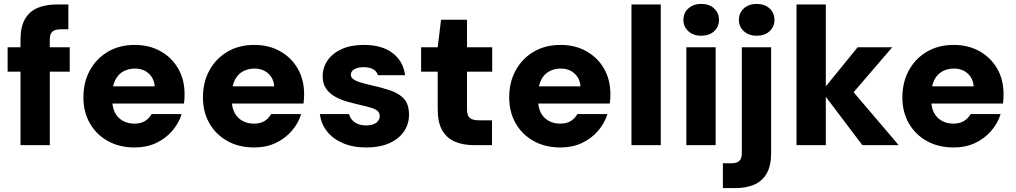

<svg xmlns="http://www.w3.org/2000/svg" viewBox="-20 -743 5202 983"><path d="M85 0V-540Q85 -606 108 -645.5Q131 -685 172.5 -702.5Q214 -720 268 -720H330V-593H292Q261 -593 248 -581Q235 -569 235 -541V0ZM19 -376V-501H337V-376Z M670 12Q592 12 533 -20.5Q474 -53 440.5 -111Q407 -169 407 -244Q407 -322 440 -382.5Q473 -443 532 -478Q591 -513 670 -513Q745 -513 802.5 -480.5Q860 -448 892.5 -391.5Q925 -335 925 -261Q925 -251 924.5 -238.5Q924 -226 922 -213H513V-301H772Q769 -342 741 -367Q713 -392 671 -392Q638 -392 611.5 -377.5Q585 -363 570 -333Q555 -303 555 -257V-228Q555 -193 568.5 -166.5Q582 -140 608 -125Q634 -110 668 -110Q701 -110 722.5 -123.5Q744 -137 756 -159H910Q895 -111 861 -72Q827 -33 778.5 -10.5Q730 12 670 12Z M1282 12Q1204 12 1145 -20.5Q1086 -53 1052.5 -111Q1019 -169 1019 -244Q1019 -322 1052 -382.5Q1085 -443 1144 -478Q1203 -513 1282 -513Q1357 -513 1414.5 -480.5Q1472 -448 1504.5 -391.5Q1537 -335 1537 -261Q1537 -251 1536.5 -238.5Q1536 -226 1534 -213H1125V-301H1384Q1381 -342 1353 -367Q1325 -392 1283 -392Q1250 -392 1223.5 -377.5Q1197 -363 1182 -333Q1167 -303 1167 -257V-228Q1167 -193 1180.5 -166.5Q1194 -140 1220 -125Q1246 -110 1280 -110Q1313 -110 1334.5 -123.5Q1356 -137 1368 -159H1522Q1507 -111 1473 -72Q1439 -33 1390.5 -10.5Q1342 12 1282 12Z M1856 12Q1786 12 1734.5 -10.5Q1683 -33 1653 -72Q1623 -111 1618 -159H1767Q1771 -143 1782.5 -129.5Q1794 -116 1812 -108.5Q1830 -101 1853 -101Q1878 -101 1893.5 -107.5Q1909 -114 1916.5 -125Q1924 -136 1924 -148Q1924 -166 1912.5 -175.5Q1901 -185 1879 -191.5Q1857 -198 1827 -205Q1792 -213 1757 -223Q1722 -233 1694 -249Q1666 -265 1649 -290Q1632 -315 1632 -352Q1632 -397 1657 -433.5Q1682 -470 1729 -491.5Q1776 -513 1843 -513Q1936 -513 1990.5 -471Q2045 -429 2054 -358H1915Q1909 -378 1890.5 -388.5Q1872 -399 1842 -399Q1810 -399 1793 -388Q1776 -377 1776 -360Q1776 -348 1788 -338.5Q1800 -329 1822.5 -322Q1845 -315 1875 -308Q1934 -295 1978.5 -280Q2023 -265 2048.5 -237Q2074 -209 2074 -155Q2074 -107 2047.5 -69Q2021 -31 1972.5 -9.5Q1924 12 1856 12Z M2406 0Q2351 0 2309.5 -17.5Q2268 -35 2244.5 -75Q2221 -115 2221 -184V-376H2136V-501H2221L2238 -642H2371V-501H2500V-376H2371V-182Q2371 -152 2385 -139.5Q2399 -127 2432 -127H2499V0Z M2850 12Q2772 12 2713 -20.5Q2654 -53 2620.5 -111Q2587 -169 2587 -244Q2587 -322 2620 -382.5Q2653 -443 2712 -478Q2771 -513 2850 -513Q2925 -513 2982.5 -480.5Q3040 -448 3072.5 -391.5Q3105 -335 3105 -261Q3105 -251 3104.5 -238.5Q3104 -226 3102 -213H2693V-301H2952Q2949 -342 2921 -367Q2893 -392 2851 -392Q2818 -392 2791.5 -377.5Q2765 -363 2750 -333Q2735 -303 2735 -257V-228Q2735 -193 2748.5 -166.5Q2762 -140 2788 -125Q2814 -110 2848 -110Q2881 -110 2902.5 -123.5Q2924 -137 2936 -159H3090Q3075 -111 3041 -72Q3007 -33 2958.5 -10.5Q2910 12 2850 12Z M3213 0V-720H3363V0Z M3494 0V-501H3644V0ZM3570 -560Q3530 -560 3504.5 -583Q3479 -606 3479 -641Q3479 -677 3504.5 -700Q3530 -723 3570 -723Q3611 -723 3636 -700Q3661 -677 3661 -641Q3661 -606 3636 -583Q3611 -560 3570 -560Z M3681 220V93H3722Q3753 93 3765.5 80.5Q3778 68 3778 41V-501H3928V40Q3928 106 3905 145.5Q3882 185 3841 202.5Q3800 220 3745 220ZM3854 -560Q3814 -560 3788.5 -583Q3763 -606 3763 -641Q3763 -677 3788.5 -700Q3814 -723 3854 -723Q3895 -723 3920 -700Q3945 -677 3945 -641Q3945 -606 3920 -583Q3895 -560 3854 -560Z M4395 0 4187 -275 4371 -501H4548L4299 -211V-331L4581 0ZM4058 0V-720H4208V0Z M4863 12Q4785 12 4726 -20.5Q4667 -53 4633.5 -111Q4600 -169 4600 -244Q4600 -322 4633 -382.5Q4666 -443 4725 -478Q4784 -513 4863 -513Q4938 -513 4995.5 -480.5Q5053 -448 5085.5 -391.5Q5118 -335 5118 -261Q5118 -251 5117.5 -238.5Q5117 -226 5115 -213H4706V-301H4965Q4962 -342 4934 -367Q4906 -392 4864 -392Q4831 -392 4804.5 -377.5Q4778 -363 4763 -333Q4748 -303 4748 -257V-228Q4748 -193 4761.5 -166.5Q4775 -140 4801 -125Q4827 -110 4861 -110Q4894 -110 4915.5 -123.5Q4937 -137 4949 -159H5103Q5088 -111 5054 -72Q5020 -33 4971.5 -10.5Q4923 12 4863 12Z"/></svg>

Font: DM Sans 18pt Black
Style: Regular
Weight: 900
Designer: Colophon Foundry, Jonny Pinhorn
Foundry: Colophon Foundry
Version: Version 4.004;gftools[0.9.30]